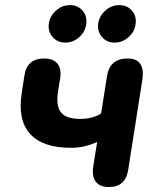

<svg xmlns="http://www.w3.org/2000/svg" viewBox="-20 -729 622 757"><path d="M347.9 -74.8 363.1 -169.2Q334.7 -156.9 310.5 -151.6Q286.4 -146.3 258.8 -146.3Q148.6 -146.3 98.9 -200.9Q49.3 -255.5 65.5 -361.6L76.5 -432.7Q86.7 -498.4 154.5 -498.4Q189.8 -498.4 206.4 -478.1Q222.9 -457.7 217.3 -420.4L209.7 -374.4Q199.3 -313.7 219.6 -287Q239.9 -260.2 296 -260.2Q320.3 -260.2 340.3 -265.3Q360.4 -270.3 378.5 -281.3L401.7 -427.6Q407.3 -463.9 427.6 -481.2Q448 -498.4 484.3 -498.4Q518.4 -498.4 532.8 -477.2Q547.3 -455.9 541.4 -416L485.5 -59.5Q480.1 -25 461.1 -8.3Q442.2 8.4 408.3 8.4Q373 8.4 357.2 -13.3Q341.3 -34.9 347.9 -74.8ZM172.3 -635Q176.5 -665.8 200.9 -687.4Q225.2 -708.9 255.8 -708.9Q286.7 -708.9 305.5 -687.3Q324.3 -665.6 320.1 -635Q316.7 -604.2 292.4 -582.6Q268 -561.1 237.4 -561.1Q206.6 -561.1 187.7 -582.7Q168.9 -604.4 172.3 -635ZM366.9 -635Q371.1 -665.8 395.4 -687.4Q419.7 -708.9 450.4 -708.9Q481.2 -708.9 500 -687.3Q518.9 -665.6 514.7 -635Q511.2 -604.2 486.9 -582.6Q462.6 -561.1 431.9 -561.1Q401.1 -561.1 382.3 -582.7Q363.5 -604.4 366.9 -635Z"/></svg>

Font: SN Pro Thin
Style: Italic
Weight: 200
Italic angle: -9°
Designer: Tobias Whetton
Foundry: Supernotes
Version: Version 1.003;Glyphs 3.3 (3324)